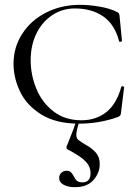

<svg xmlns="http://www.w3.org/2000/svg" viewBox="-20 -500 578 795"><path d="M463 -451Q470 -448 472 -445Q474 -442 475 -434L485 -331Q485 -328 479.5 -327Q474 -326 473 -330Q455 -399 407.5 -432Q360 -465 290 -465Q238 -465 196 -437Q154 -409 130.5 -360.5Q107 -312 107 -251Q107 -189 131 -131.5Q155 -74 202.5 -38Q250 -2 317 -2Q378 -2 420.5 -36Q463 -70 482 -140Q482 -143 487 -143Q489 -143 491.5 -141.5Q494 -140 494 -139L481 -33Q480 -25 478 -22Q476 -19 467 -15Q390 12 307 12Q212 12 151 -26Q90 -64 63 -121Q36 -178 36 -236Q36 -304 72 -360Q108 -416 171 -448Q234 -480 311 -480Q349 -480 392.5 -472.5Q436 -465 463 -451ZM296 58Q296 72 304 79Q312 86 339 102Q364 116 378.5 134Q393 152 393 179Q393 216 367 245.5Q341 275 290 275Q262 275 243.5 265Q225 255 225 237Q225 224 234 215.5Q243 207 256 207Q267 207 273 212.5Q279 218 285 229Q291 242 298.5 248.5Q306 255 321 255Q355 255 355 217Q355 191 336.5 170.5Q318 150 270 124Q263 121 259 118Q255 115 255 111Q255 106 261 94Q266 81 286 30Q288 22 291 15Q294 8 296 1L309 2Q296 41 296 58Z"/></svg>

Font: Cormorant Unicase
Style: Regular
Weight: 400
Designer: Christian Thalmann (Catharsis Fonts)
Foundry: Catharsis Fonts
Version: Version 4.000